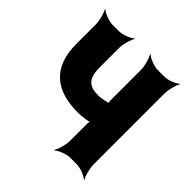

<svg xmlns="http://www.w3.org/2000/svg" viewBox="-161 -673 818 818"><g transform="rotate(45 248.5 -264.0)"><path d="M251 -272C199 -272 173 -293 173 -361V-478C173 -502 184 -539 193 -552L192 -554C180 -542 145 -528 122 -528H84C61 -528 26 -542 14 -554L13 -552C22 -539 32 -502 32 -478V-361C32 -216 115 -159 242 -159C260 -159 279 -161 296 -164C301 -165 309 -168 312 -171L309 -174C306 -171 305 -160 305 -154V-50C305 -26 294 11 285 24L287 26C299 14 333 0 356 0H396C419 0 453 14 465 26L466 24C457 11 447 -26 447 -50V-478C447 -502 457 -539 466 -552L465 -554C453 -542 419 -528 396 -528H356C333 -528 299 -542 287 -554L285 -552C294 -539 305 -502 305 -478V-293C305 -288 306 -277 309 -274L312 -277C310 -280 302 -280 298 -279C283 -275 269 -272 251 -272Z"/></g></svg>

Font: Asimov
Style: EdgeExtreme
Weight: 500
Designer: Google
Version: Version 2.000980: 2014